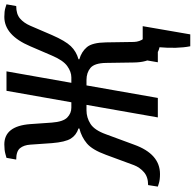

<svg xmlns="http://www.w3.org/2000/svg" viewBox="-26 -724 900 888"><g transform="rotate(-90 424.0 -280.0)"><path d="M63 10Q37 10 21 5Q5 0 5 0L12 -45Q50 -45 72 -64.5Q94 -84 104 -110L152 -240Q175 -303 204.5 -328Q234 -353 274 -363V-367Q243 -377 227 -402.5Q211 -428 206 -490L199 -590Q197 -620 182.5 -637.5Q168 -655 130 -655L138 -700Q138 -700 156 -705Q174 -710 200 -710Q285 -710 294 -590L301 -490Q305 -438 324.5 -419Q344 -400 370 -400H395L448 -700H538L485 -400H510Q536 -400 562.5 -419Q589 -438 611 -490L654 -590Q705 -710 790 -710Q816 -710 832 -705Q848 -700 848 -700L840 -655Q803 -655 782.5 -637.5Q762 -620 749 -590L706 -490Q679 -428 654.5 -402.5Q630 -377 594 -367V-363Q629 -353 650 -328Q671 -303 672 -240L674 -110Q675 -84 690 -64.5Q705 -45 742 -45L735 0Q735 0 717 5Q699 10 673 10Q581 10 579 -110L577 -240Q576 -293 554 -311.5Q532 -330 498 -330H473L415 0H325L383 -330H358Q324 -330 295 -311.5Q266 -293 247 -240L199 -110Q156 10 63 10ZM654 150Q648 120 647 82.5Q646 45 650 0H580L592 -70H747L709 150Z"/></g></svg>

Font: Cuprum
Style: Italic
Weight: 400
Italic angle: -10°
Designer: Jovanny Lemonad
Foundry: Jovanny Lemonad
Version: Version 3.000